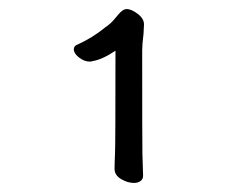

<svg xmlns="http://www.w3.org/2000/svg" viewBox="-20 -730 540 424"><path d="M276 -326Q262 -326 247.5 -334.5Q233 -343 233 -357Q233 -369 234 -391.5Q235 -414 235 -618Q205 -598 184 -595Q183 -594 178 -594Q166 -594 154.5 -603Q143 -612 143 -621Q143 -629 152 -632Q185 -647 213 -670Q219 -674 224.5 -679Q230 -684 240.5 -697Q251 -710 260 -710Q270 -710 284 -699.5Q298 -689 298 -676L297 -656Q294 -632 294 -619Q294 -416 294.5 -390.5Q295 -365 296 -342Q296 -334 290 -330Q284 -326 276 -326Z"/></svg>

Font: LXGW WenKai Mono TC
Style: Regular
Weight: 400
Designer: LXGW / Fontworks Inc.
Foundry: LXGW / Fontworks Inc.
Version: Version 1.330